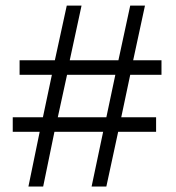

<svg xmlns="http://www.w3.org/2000/svg" viewBox="-20 -679 640 699"><path d="M454.1 -406.7 421.4 -252H548.3V-199.2H410.2L367.2 0H313.5L355.5 -199.2H178.2L137.2 0H83.5L124.5 -199.2H26.4V-252H136.2L168.9 -406.7H51.3V-459.5H179.7L223.1 -658.7H276.9L233.9 -459.5H411.1L454.1 -658.7H507.8L464.8 -459.5H567.9V-406.7ZM224.1 -406.7 190.4 -252H367.2L399.9 -406.7Z"/></svg>

Font: Liberation Mono
Style: Regular
Weight: 400
Monospace: yes
Designer: Steve Matteson
Foundry: Ascender Corporation
Version: Version 2.1.5